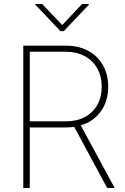

<svg xmlns="http://www.w3.org/2000/svg" viewBox="-20 -934 621 954"><path d="M95.7 -707H308.6Q371.1 -707 418.5 -681.4Q465.8 -655.8 491.7 -609.6Q517.6 -563.5 517.6 -502.9Q517.6 -431.6 481.2 -380.9Q444.8 -330.1 381.3 -311L549.8 0H512.7L348.6 -303.7Q329.1 -300.8 308.6 -300.8H127.9V0H95.7ZM307.6 -331.1Q360.8 -331.1 401.1 -352.3Q441.4 -373.5 463.4 -412.6Q485.4 -451.7 485.4 -502.9Q485.4 -554.7 463.4 -594Q441.4 -633.3 401.1 -655Q360.8 -676.8 307.6 -676.8H127.9V-331.1ZM289.1 -809.6 387.7 -914.1H421.9V-911.1L296.9 -779.3H280.3L155.3 -911.1V-914.1H189.5Z"/></svg>

Font: Pretendard Std Thin
Style: Regular
Weight: 100
Designer: Base glyphs from Inter by Rasmus Andersson; Hangeul glyphs from Noto Sans CJK(Source Han Sans) by Jang Soo-young and Kan
Foundry: Kil Hyung-jin
Version: Version 1.309